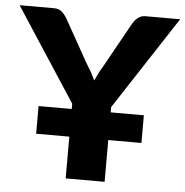

<svg xmlns="http://www.w3.org/2000/svg" viewBox="-59 -780 801 830"><g transform="rotate(5 341.5 -364.5)"><path d="M425.3 -324.2V-301.3H569.3V-181.2H425.3V0H256.3V-181.2H112.3V-301.3H256.3V-324.2L-7.3 -728.5H141.6Q162.6 -728.5 175.8 -717.8Q188.5 -706.5 197.3 -691.9L300.3 -508.3Q304.2 -501 312.7 -487.5Q321.3 -474.1 324.7 -467.8Q336.9 -443.8 342.3 -432.6Q344.7 -438.5 359.4 -468.3Q363.3 -475.1 371.6 -489.5Q379.9 -503.9 382.3 -508.3L484.4 -691.9Q486.8 -696.3 493.7 -705.1Q499 -711.9 505.4 -716.8Q511.2 -721.2 520.5 -725.6Q528.3 -728.5 539.6 -728.5H689.5Z"/></g></svg>

Font: Lato-ExtraBold
Style: Regular
Weight: 500
Designer: Lukasz Dziedzic with Adam Twardoch and Botio Nikoltchev
Foundry: tyPoland Lukasz Dziedzic
Version: ""